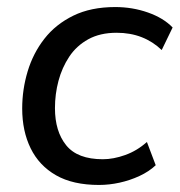

<svg xmlns="http://www.w3.org/2000/svg" viewBox="-20 -516 510 545"><path d="M261 9Q187 9 139 -18.5Q91 -46 67 -95Q43 -144 43 -208Q43 -262 58.5 -313.5Q74 -365 106 -406Q138 -447 188 -471.5Q238 -496 307 -496Q356 -496 400 -480.5Q444 -465 470 -438L439 -374Q414 -398 382 -410.5Q350 -423 311 -423Q264 -423 230.5 -404.5Q197 -386 176.5 -355Q156 -324 146 -286.5Q136 -249 136 -209Q136 -143 168 -103.5Q200 -64 272 -64Q302 -64 335.5 -76Q369 -88 397 -113L422 -47Q403 -29 376 -16.5Q349 -4 319.5 2.5Q290 9 261 9Z"/></svg>

Font: Nunito Sans 12pt ExtraLight 12pt Medium
Style: Italic
Weight: 500
Italic angle: -9°
Version: Version 3.101;gftools[0.9.27]